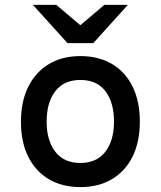

<svg xmlns="http://www.w3.org/2000/svg" viewBox="-20 -752 656 784"><path d="M308 12Q234 12 179.5 -20.2Q125 -52.5 95.2 -112.2Q65.5 -172 65.5 -255Q65.5 -337 95.2 -397.2Q125 -457.5 179.5 -490.2Q234 -523 308 -523Q382.5 -523 437.2 -490.8Q492 -458.5 521.5 -398.2Q551 -338 551 -255.5Q551 -173 521.5 -113Q492 -53 437.2 -20.5Q382.5 12 308 12ZM308 -86.5Q374.5 -86.5 410 -132.2Q445.5 -178 445.5 -255.5Q445.5 -333 410.8 -379.2Q376 -425.5 308 -425.5Q241.5 -425.5 206 -379.8Q170.5 -334 170.5 -255Q170.5 -178 206 -132.2Q241.5 -86.5 308 -86.5ZM255.5 -576 114.5 -732H210L308 -649L406 -732H502L361 -576Z"/></svg>

Font: Overpass Mono Light SemiBold
Style: Regular
Weight: 600
Monospace: yes
Version: Version 4.000